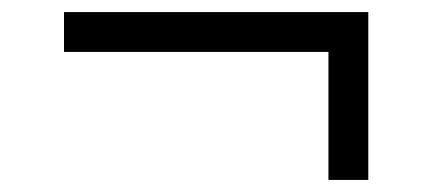

<svg xmlns="http://www.w3.org/2000/svg" viewBox="-20 -406 715 318"><path d="M590 -108V-386H86V-320H524V-108Z"/></svg>

Font: XITS
Style: Italic
Weight: 400
Italic angle: -16.33°
Designer: MicroPress Inc., with final additions and corrections provided by Coen Hoffman, Elsevier (retired)
Version: Version 1.107